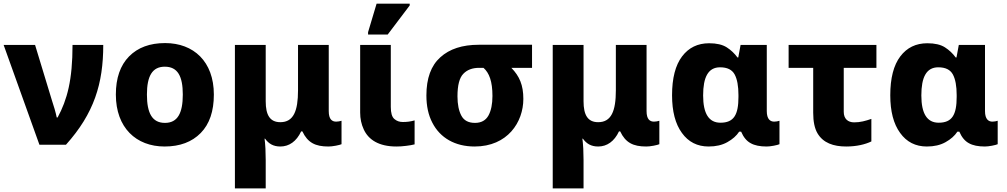

<svg xmlns="http://www.w3.org/2000/svg" viewBox="-20 -796 5539 1056"><path d="M342.8 0C497.6 -172.4 547.9 -336.4 547.9 -548.8H378.9C378.9 -356 349.6 -247.1 296.9 -149.9H292C289.6 -162.6 285.6 -178.2 280.3 -196.8C274.9 -214.8 270 -230 266.1 -242.2L172.9 -548.8H0L196.8 0Z M1156.2 -275.9C1156.2 -458 1044.4 -559.1 888.2 -559.1C804.2 -559.1 738.3 -534.7 689.9 -485.8C641.6 -436.5 617.2 -366.7 617.2 -275.9C617.2 -93.3 729 9.8 885.3 9.8C969.2 9.8 1035.6 -15.1 1084 -64.5C1132.3 -113.8 1156.2 -184.1 1156.2 -275.9ZM788.1 -275.9C788.1 -377.4 817.4 -429.2 886.2 -429.2C957 -429.2 985.4 -377.4 985.4 -275.9C985.4 -173.8 957 -120.1 887.2 -120.1C816.9 -120.1 788.1 -173.8 788.1 -275.9Z M1441.4 240.2V84C1441.4 65.9 1440.9 45.4 1439.9 21.5C1438.5 -2.4 1437 -20.5 1435.1 -33.2H1438C1458 -5.4 1483.4 9.8 1522 9.8C1570.3 9.8 1610.8 -18.6 1636.2 -73.2H1643.1C1672.4 -11.2 1714.4 9.8 1786.1 9.8C1797.4 9.8 1811 8.3 1826.7 5.4C1842.3 2.4 1853 -0.5 1858.4 -2.9V-131.8C1852.5 -129.4 1836.9 -127 1829.1 -127C1806.2 -127 1788.1 -139.6 1788.1 -185.1V-548.8H1619.1V-298.8C1619.1 -185.5 1594.2 -124 1522 -124C1464.8 -124 1441.4 -163.1 1441.4 -238.8V-548.8H1272V240.2Z M2112.3 -606 2233.4 -766.1V-775.9H2051.3L2004.4 -619.1V-606ZM2160.2 9.8C2176.3 9.8 2193.8 8.8 2212.9 6.3C2231.9 3.9 2247.6 1.5 2260.3 -2V-133.8C2237.3 -127.4 2219.2 -125 2195.3 -125C2177.2 -125 2161.6 -130.4 2148.9 -141.6C2135.7 -152.8 2129.4 -174.8 2129.4 -208V-548.8H1960.9V-176.8C1960.9 -143.6 1967.3 -112.8 1980.5 -84.5C2006.3 -27.8 2063 9.8 2160.2 9.8Z M2590.3 9.8C2771.5 9.8 2858.4 -124 2858.4 -252C2858.4 -328.1 2837.4 -376.5 2792.5 -422.9H2906.2V-549.8H2613.3C2522.9 -549.8 2452.6 -526.9 2401.9 -481C2350.6 -435.1 2325.2 -365.2 2325.2 -271C2325.2 -212.9 2335.9 -163.1 2357.9 -121.1C2400.9 -37.1 2483.4 9.8 2590.3 9.8ZM2592.3 -120.1C2556.6 -120.1 2531.7 -133.3 2517.6 -159.7C2503.4 -186 2496.1 -221.7 2496.1 -266.1C2496.1 -326.7 2506.8 -368.2 2528.3 -390.1C2549.3 -412.1 2578.6 -422.9 2615.2 -422.9H2639.2C2670.9 -395 2688.5 -348.1 2688.5 -268.1C2688.5 -223.6 2681.2 -187.5 2666.5 -160.6C2651.4 -133.8 2627 -120.1 2592.3 -120.1Z M3189.5 240.2V84C3189.5 65.9 3189 45.4 3188 21.5C3186.5 -2.4 3185.1 -20.5 3183.1 -33.2H3186C3206.1 -5.4 3231.4 9.8 3270 9.8C3318.4 9.8 3358.9 -18.6 3384.3 -73.2H3391.1C3420.4 -11.2 3462.4 9.8 3534.2 9.8C3545.4 9.8 3559.1 8.3 3574.7 5.4C3590.3 2.4 3601.1 -0.5 3606.4 -2.9V-131.8C3600.6 -129.4 3585 -127 3577.1 -127C3554.2 -127 3536.1 -139.6 3536.1 -185.1V-548.8H3367.2V-298.8C3367.2 -185.5 3342.3 -124 3270 -124C3212.9 -124 3189.5 -163.1 3189.5 -238.8V-548.8H3020V240.2Z M3877.4 9.8C3917.5 9.8 3951.7 2 3980.5 -14.2C4009.3 -30.3 4030.8 -49.3 4045.4 -71.8H4056.2C4069.3 -41 4086.9 -20 4108.9 -8.3C4130.4 3.9 4159.7 9.8 4196.3 9.8C4207 9.8 4220.2 8.3 4235.8 5.4C4251.5 2.4 4261.7 -0.5 4267.1 -2.9V-131.8C4261.7 -129.4 4246.1 -127 4238.3 -127C4216.8 -127 4197.3 -139.6 4197.3 -185.1V-548.8H4053.2L4040.5 -480H4036.1C4020 -502 4000.5 -520.5 3977.1 -535.6C3953.1 -550.8 3920.9 -558.1 3880.4 -558.1C3817.4 -558.1 3768.1 -534.2 3731.4 -485.8C3694.8 -437.5 3676.3 -366.2 3676.3 -272C3676.3 -183.6 3694.3 -114.3 3730.5 -64.9C3766.1 -15.1 3815.4 9.8 3877.4 9.8ZM3942.4 -121.1C3878.9 -121.1 3847.2 -170.9 3847.2 -271C3847.2 -371.1 3874.5 -425.8 3940.4 -425.8C3980 -425.8 4006.3 -412.6 4020.5 -386.7C4034.7 -360.4 4041.5 -322.3 4041.5 -272.9V-263.2C4041.5 -164.1 4016.1 -121.1 3942.4 -121.1Z M4634.3 9.8C4691.4 9.8 4739.3 -2 4772.5 -18.1V-142.1C4740.7 -130.9 4710.9 -123 4678.2 -123C4643.6 -123 4620.6 -142.1 4620.6 -181.2V-422.9H4800.3V-548.8H4317.4V-422.9H4452.6V-175.8C4452.6 -127.4 4460.4 -89.8 4476.1 -63C4507.3 -9.8 4564 9.8 4634.3 9.8Z M5077.6 9.8C5117.7 9.8 5151.9 2 5180.7 -14.2C5209.5 -30.3 5231 -49.3 5245.6 -71.8H5256.3C5269.5 -41 5287.1 -20 5309.1 -8.3C5330.6 3.9 5359.9 9.8 5396.5 9.8C5407.2 9.8 5420.4 8.3 5436 5.4C5451.7 2.4 5461.9 -0.5 5467.3 -2.9V-131.8C5461.9 -129.4 5446.3 -127 5438.5 -127C5417 -127 5397.5 -139.6 5397.5 -185.1V-548.8H5253.4L5240.7 -480H5236.3C5220.2 -502 5200.7 -520.5 5177.2 -535.6C5153.3 -550.8 5121.1 -558.1 5080.6 -558.1C5017.6 -558.1 4968.3 -534.2 4931.6 -485.8C4895 -437.5 4876.5 -366.2 4876.5 -272C4876.5 -183.6 4894.5 -114.3 4930.7 -64.9C4966.3 -15.1 5015.6 9.8 5077.6 9.8ZM5142.6 -121.1C5079.1 -121.1 5047.4 -170.9 5047.4 -271C5047.4 -371.1 5074.7 -425.8 5140.6 -425.8C5180.2 -425.8 5206.5 -412.6 5220.7 -386.7C5234.9 -360.4 5241.7 -322.3 5241.7 -272.9V-263.2C5241.7 -164.1 5216.3 -121.1 5142.6 -121.1Z"/></svg>

Font: Noto Reveo Sans
Style: Regular
Weight: 800
Designer: Monotype Design Team
Foundry: Monotype Imaging Inc.
Version: Version 2.007